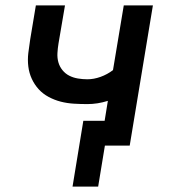

<svg xmlns="http://www.w3.org/2000/svg" viewBox="-20 -540 640 712"><path d="M249 152 289 -92H368L380 -166Q361 -160 342 -157Q323 -154 304 -154Q279 -154 254 -155.5Q229 -157 205.5 -163Q182 -169 160.5 -180.5Q139 -192 123.5 -209Q108 -226 98 -247.5Q88 -269 85 -293.5Q82 -318 85 -343.5Q88 -369 92 -394L113 -520H221L197 -379Q194 -361 193 -343Q192 -325 196.5 -309Q201 -293 211.5 -280Q222 -267 236.5 -259.5Q251 -252 268.5 -249Q286 -246 304 -246Q328 -246 353 -255Q378 -264 399 -280L439 -520H547L461 0H369L344 152Z"/></svg>

Font: Iosevka Semibold Extended
Style: Italic
Weight: 600
Width: 7
Italic angle: -9°
Monospace: yes
Designer: Belleve Invis
Foundry: Belleve Invis
Version: Version 32.5.0; ttfautohint (v1.8.4)